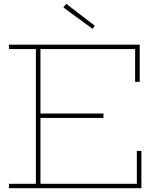

<svg xmlns="http://www.w3.org/2000/svg" viewBox="-20 -986 819 1006"><path d="M522 -391V-368H181V-391ZM697 -195H721V0H27V-23H168V-729H27V-752H712V-557H688V-729H192V-23H697ZM327 -966 312 -947 465 -835 477 -851Z"/></svg>

Font: Hepta Slab ExtraLight
Style: Regular
Weight: 200
Designer: Michael LaGattuta
Foundry: Michael LaGattuta
Version: Version 1.100